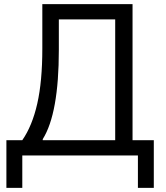

<svg xmlns="http://www.w3.org/2000/svg" viewBox="-20 -753 802 930"><path d="M88 -74Q136 -143 160.5 -251Q185 -359 185 -518V-733H622V-74H725V157H648V0H88V157H11V-74ZM538 -74V-659H265V-512Q265 -203 187 -79V-74Z"/></svg>

Font: IBM Plex Sans SC
Style: Regular
Weight: 400
Designer: Mike Abbink; Paul van der Laan; Pieter van Rosmalen; Eunyou Noh; Wujin Sim; Chorong Kim; Dohee Lee; Yejin We; Jinhee Kim
Foundry: Sandoll Inc.
Version: Version 1.000